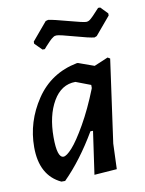

<svg xmlns="http://www.w3.org/2000/svg" viewBox="-80 -737 606 802"><g transform="rotate(-10 223.5 -336.0)"><path d="M401 -680 430 -650V-641L366 -565L356 -561Q335 -563 274.5 -580Q214 -597 201 -597Q197 -597 193.5 -596Q190 -595 186 -592Q182 -589 178.5 -586.5Q175 -584 170 -578.5Q165 -573 162 -570Q159 -567 152.5 -560Q146 -553 143 -549H133L103 -579V-588L167 -664L178 -667Q200 -664 260.5 -647.5Q321 -631 333 -631Q338 -631 343 -633Q348 -635 354 -640.5Q360 -646 364.5 -650.5Q369 -655 378 -665Q387 -675 392 -680ZM264 -468H269L336 -444L395 -469L405 -463L356 -111L352 -3L256 4L282 -178H271Q206 -67 131 8H115Q28 -33 28 -153Q28 -261 90 -353.5Q152 -446 264 -468ZM115 -180Q115 -93 142 -93Q155 -93 179.5 -120Q204 -147 239.5 -209Q275 -271 307 -352L308 -356V-368L245 -392Q185 -392 150 -332Q115 -272 115 -180Z"/></g></svg>

Font: Alegreya Sans SC Medium
Style: Italic
Weight: 500
Italic angle: -7°
Designer: Juan Pablo del Peral
Foundry: Huerta Tipografica
Version: Version 2.007